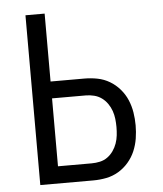

<svg xmlns="http://www.w3.org/2000/svg" viewBox="-53 -781 705 828"><g transform="rotate(-5 300.0 -367.5)"><path d="M88 0V-735H171V-441H317Q346 -441 374 -435.5Q402 -430 426.5 -415.5Q451 -401 470 -379Q489 -357 500 -331Q511 -305 515.5 -277Q520 -249 520 -221Q520 -192 515.5 -164Q511 -136 500 -110Q489 -84 470 -62Q451 -40 426.5 -25.5Q402 -11 374 -5.5Q346 0 317 0ZM317 -74Q335 -74 353 -78Q371 -82 385.5 -92.5Q400 -103 410.5 -118Q421 -133 427 -150Q433 -167 435 -185Q437 -203 437 -221Q437 -238 435 -256Q433 -274 427 -291Q421 -308 410.5 -323Q400 -338 385.5 -348.5Q371 -359 353 -363.5Q335 -368 317 -368H171V-74Z"/></g></svg>

Font: Iosevka Curly Extended
Style: Regular
Weight: 400
Width: 7
Monospace: yes
Designer: Belleve Invis
Foundry: Belleve Invis
Version: Version 11.1.0; ttfautohint (v1.8.3)